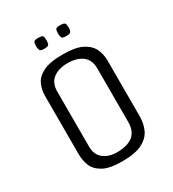

<svg xmlns="http://www.w3.org/2000/svg" viewBox="-147 -663 678 751"><g transform="rotate(-30 191.5 -287.5)"><path d="M185 4Q129 4 100 -12Q71 -28 61 -53Q51 -78 51 -103V-368Q51 -394 61 -418.5Q71 -443 101.5 -459Q132 -475 192 -475Q249 -475 279 -459.5Q309 -444 320.5 -419.5Q332 -395 332 -368V-115Q332 -83 320 -56Q308 -29 276.5 -12.5Q245 4 185 4ZM185 -37Q232 -37 257 -56.5Q282 -76 282 -119V-360Q282 -398 257.5 -417Q233 -436 191 -436Q150 -436 125.5 -417Q101 -398 101 -360V-112Q101 -74 125 -55.5Q149 -37 185 -37ZM240 -530Q223 -530 220 -536.5Q217 -543 217 -554Q217 -568 220 -573.5Q223 -579 240 -579Q258 -579 261.5 -573.5Q265 -568 265 -554Q265 -543 261.5 -536.5Q258 -530 240 -530ZM141 -530Q124 -530 121 -536.5Q118 -543 118 -554Q118 -568 121 -573.5Q124 -579 141 -579Q159 -579 162 -573.5Q165 -568 165 -554Q165 -543 162 -536.5Q159 -530 141 -530Z"/></g></svg>

Font: Smooch Sans Thin
Style: Regular
Weight: 400
Version: Version 1.010